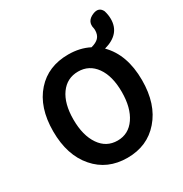

<svg xmlns="http://www.w3.org/2000/svg" viewBox="-206 -1065 1182 1237"><g transform="rotate(-30 385.0 -446.5)"><path d="M387 14Q238 14 148 -90Q56 -195 56 -373Q56 -551 148 -654Q237 -754 387 -754Q473 -754 541 -719Q579 -729 597 -748Q616 -768 616 -804Q616 -812 615 -816Q599 -876 660 -901Q709 -921 730 -878Q740 -846 740 -815Q740 -703 612 -668Q717 -563 717 -373Q717 -195 625 -90Q535 14 387 14ZM387 -114Q469 -114 517.5 -184.5Q566 -255 566 -373Q566 -491 517.5 -559Q469 -627 387 -627Q304 -627 255.5 -559.5Q207 -492 207 -373.5Q207 -255 256 -184Q304 -114 387 -114Z"/></g></svg>

Font: GenSenRounded JP B
Style: Regular
Weight: 700
Version: Version 1.501;PS 1;hotconv 16.6.51;makeotf.lib2.5.65220